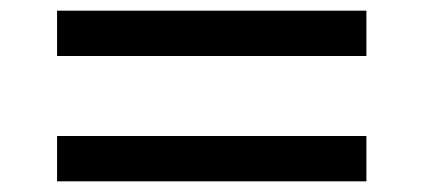

<svg xmlns="http://www.w3.org/2000/svg" viewBox="-20 -470 794 360"><path d="M87 -365V-450H667V-365ZM87 -130V-215H667V-130Z"/></svg>

Font: M PLUS 1p Medium
Style: Regular
Weight: 500
Version: Version 1.062